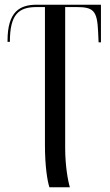

<svg xmlns="http://www.w3.org/2000/svg" viewBox="-20 -556 468 816"><path d="M190 240H277C269 214 257 149 257 73V-526H305C378 -526 393 -510 397 -421L399 -376H409V-536H137C66 -536 12 -509 12 -383V-378H22C22 -495 59 -526 136 -526H171V59C171 150 181 212 190 240Z"/></svg>

Font: Noto Serif Display ExtraCondensed
Style: Regular
Weight: 400
Width: 2
Designer: Monotype Design Team
Foundry: Monotype Imaging Inc.
Version: Version 2.009